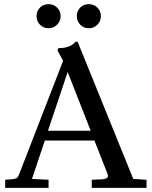

<svg xmlns="http://www.w3.org/2000/svg" viewBox="-20 -905 730 925"><path d="M5 0V-39L33 -41Q52 -43 59 -46Q66 -49 72 -65L284 -612L257 -662L261 -673Q293 -673 313.5 -682Q334 -691 344 -704H354L622 -43L686 -39V0H422V-39L472 -41Q486 -42 495 -47.5Q504 -53 497 -70L435 -228H196L134 -43L214 -39V0ZM211 -275H417L306 -558ZM408 -769Q383 -769 366.5 -786Q350 -803 350 -827Q350 -852 366.5 -868.5Q383 -885 408 -885Q432 -885 449 -868.5Q466 -852 466 -827Q466 -803 449 -786Q432 -769 408 -769ZM214 -769Q189 -769 172.5 -786Q156 -803 156 -827Q156 -852 172.5 -868.5Q189 -885 214 -885Q238 -885 255 -868.5Q272 -852 272 -827Q272 -803 255 -786Q238 -769 214 -769Z"/></svg>

Font: Gulzar
Style: Regular
Weight: 400
Designer: Borna Izadpanah, Alice Savoie, Simon Cozens, Fiona Ross
Version: Version 1.000;[7b34f74]; ttfautohint (v1.8.4)